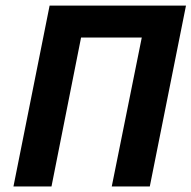

<svg xmlns="http://www.w3.org/2000/svg" viewBox="-20 -672 690 692"><path d="M28.5 0 158.8 -651.8H650.3L519.9 0H382.8L491 -536.8H272.2L165.6 0Z"/></svg>

Font: Source Sans 3
Style: Italic
Weight: 200
Italic angle: -11°
Designer: Paul D. Hunt
Foundry: Adobe
Version: Version 3.046;hotconv 1.0.118;makeotfexe 2.5.65603